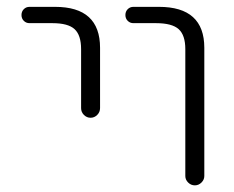

<svg xmlns="http://www.w3.org/2000/svg" viewBox="-20 -565 687 563"><path d="M66.4 -497.1Q56.6 -497.1 49.8 -503.9Q43 -510.7 43 -521Q43 -531.2 49.8 -538.1Q56.6 -544.9 66.4 -544.9H141.6Q273.4 -544.9 273.4 -424.8V-248Q273.4 -236.3 265.1 -228Q256.8 -219.7 245.6 -219.7Q234.4 -219.7 226.1 -228Q217.8 -236.3 217.8 -248V-420.9Q217.8 -461.9 198.7 -479.5Q179.7 -497.1 133.8 -497.1ZM371.1 -497.1Q361.3 -497.1 354.5 -503.9Q347.7 -510.7 347.7 -521Q347.7 -531.2 354.5 -538.1Q361.3 -544.9 371.1 -544.9H446.3Q579.1 -544.9 579.1 -424.8V-48.8Q579.1 -38.1 570.8 -29.8Q562.5 -21.5 551.3 -21.5Q540 -21.5 531.7 -29.8Q523.4 -38.1 523.4 -48.8V-420.9Q523.4 -461.9 503.9 -479.5Q484.4 -497.1 437.5 -497.1Z"/></svg>

Font: Gen Jyuu Gothic P Light
Style: Regular
Weight: 200
Designer: [Source Han Sans]
Ryoko NISHIZUKA  (kana & ideographs); Paul D. Hunt (Latin, Greek & Cyrillic); Wenlong ZHANG  (bopomofo
Version: Version 1.002.20150607